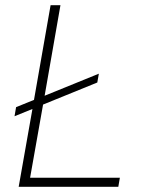

<svg xmlns="http://www.w3.org/2000/svg" viewBox="-20 -720 555 740"><path d="M442 -35 436 0H52L105 -300L36 -272L42 -307L111 -335L175 -700H213L152 -351L361 -436L355 -402L146 -317L96 -35Z"/></svg>

Font: Sarabun Thin
Style: Italic
Weight: 250
Italic angle: -10°
Designer: Suppakit Chalermlarp | Katatrad Co.,Ltd.
Foundry: Cadson Demak Co.,Ltd.
Version: Version 1.000; ttfautohint (v1.6)